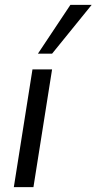

<svg xmlns="http://www.w3.org/2000/svg" viewBox="-20 -773 399 793"><path d="M37.1 0 114.1 -486.3H195.1L118.1 0ZM136.6 -551.3 270.7 -752.8H358.5L195.1 -551.3Z"/></svg>

Font: Nunito Sans 12pt ExtraLight
Style: Italic
Weight: 200
Italic angle: -9°
Designer: Vernon Adams
Foundry: Vernon Adams
Version: Version 3.101;gftools[0.9.27]